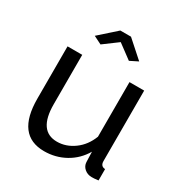

<svg xmlns="http://www.w3.org/2000/svg" viewBox="-172 -858 945 996"><g transform="rotate(30 300.5 -360.0)"><path d="M66 -209V-522H154V-226Q154 -66 265 -66Q319 -66 366.5 -100.5Q414 -135 437 -195V-522H525V-100Q525 -69 553 -68V0Q538 2 529.5 2.5Q521 3 513 3Q488 3 470 -12.5Q452 -28 451 -51L449 -112Q415 -54 357.5 -22Q300 10 232 10Q66 10 66 -209ZM161 -640 262 -730H326L427 -640L379 -616L294 -679L209 -616Z"/></g></svg>

Font: Raleway Medium
Style: Regular
Weight: 500
Designer: Matt McInerney, Pablo Impallari, Rodrigo Fuenzalida
Foundry: Matt McInerney, Pablo Impallari, Rodrigo Fuenzalida
Version: Version 4.026